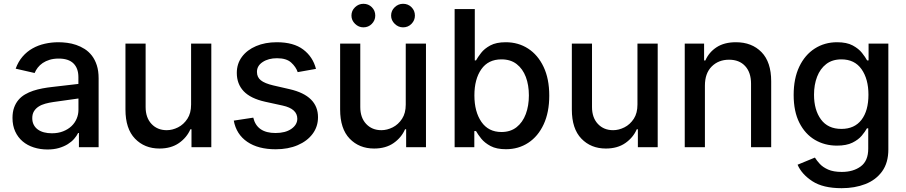

<svg xmlns="http://www.w3.org/2000/svg" viewBox="-20 -775 4769 1011"><path d="M230.1 12.1Q191.4 12.1 157.7 1.2Q123.9 -9.6 99.1 -30.7Q74.2 -51.8 60 -82.9Q45.8 -114 45.8 -154.1Q45.8 -185 54.2 -208.3Q62.5 -231.5 77.1 -248.8Q91.6 -266 111.7 -277.7Q131.7 -289.4 154.8 -297.1Q177.9 -304.7 203.5 -309.5Q229 -314.3 255 -317.1L392.8 -333.1V-369Q392.8 -415.5 366.8 -441.1Q340.9 -466.6 289.1 -466.6Q262.4 -466.6 241.5 -460.2Q220.5 -453.8 204.9 -443.2Q189.3 -432.5 178.8 -418.9Q168.3 -405.2 162.3 -390.6L62.5 -413.4Q76 -450.6 98.9 -477.1Q121.8 -503.6 151.5 -520.2Q181.1 -536.9 215.9 -544.7Q250.7 -552.6 287.6 -552.6Q309.3 -552.6 333.5 -549.5Q357.6 -546.5 381 -538.5Q404.5 -530.5 426 -516.9Q447.4 -503.2 463.8 -482.1Q480.1 -460.9 489.7 -431.5Q499.3 -402 499.3 -362.2V0H395.6V-74.6H391.3Q383.9 -59.3 370.4 -43.9Q356.9 -28.4 337 -16Q317.1 -3.6 290.5 4.3Q263.8 12.1 230.1 12.1ZM253.2 -73.2Q286.2 -73.2 312.3 -83.5Q338.4 -93.8 356.4 -110.8Q374.3 -127.8 383.7 -150.2Q393.1 -172.6 393.1 -196.7V-256.4L261.7 -237.9Q238.6 -234.7 218.2 -229Q197.8 -223.4 182.7 -213.4Q167.6 -203.5 158.7 -188.7Q149.9 -174 149.9 -152.7Q149.9 -133.2 157.5 -118.3Q165.1 -103.3 179 -93.2Q192.8 -83.1 211.8 -78.1Q230.8 -73.2 253.2 -73.2Z M819.6 7.1Q741.1 7.1 690.9 -44.9Q640.6 -96.9 640.6 -198.5V-545.5H746.8V-211.3Q746.8 -155.5 777.7 -122.5Q808.6 -89.5 858 -89.5Q887.8 -89.5 917.4 -104.4Q947.1 -119.3 967 -149.9Q986.2 -179.3 986.2 -224.4V-545.5H1092.7V0H988.3V-94.5H982.6Q963.8 -50.8 922.4 -21.8Q881 7.1 819.6 7.1Z M1431.5 11Q1339.5 11 1282 -28.2Q1224.4 -67.5 1210.9 -139.9L1313.6 -155.5Q1332.7 -74.6 1430.8 -74.6Q1483 -74.6 1514.2 -96.4Q1545.5 -118.3 1545.5 -149.9Q1545.5 -202.1 1468.4 -219.1L1376.1 -239.3Q1299.4 -256.4 1263.1 -294.7Q1226.9 -333.1 1226.9 -391Q1226.9 -439.3 1253.9 -475.7Q1280.9 -512.1 1328.5 -532.3Q1376.1 -552.6 1437.5 -552.6Q1525.9 -552.6 1576.7 -514.2Q1627.5 -475.9 1643.8 -412.3L1547.6 -395.2Q1538.4 -422.6 1513.3 -445.5Q1488.3 -468.4 1438.6 -468.4Q1393.5 -468.4 1363.3 -448.5Q1333.1 -428.6 1333.1 -397.4V-395.6Q1333.1 -368.6 1353.3 -352.3Q1373.6 -335.9 1418.7 -325.3L1505.3 -305.4Q1654.5 -271 1654.5 -157.7Q1654.5 -108.3 1626.2 -70.3Q1598 -32.3 1547.8 -10.7Q1497.5 11 1431.5 11Z M1949.9 7.1Q1871.4 7.1 1821.2 -44.9Q1771 -96.9 1771 -198.5V-545.5H1877.1V-211.3Q1877.1 -155.5 1908 -122.5Q1938.9 -89.5 1988.3 -89.5Q2018.1 -89.5 2047.8 -104.4Q2077.4 -119.3 2097.3 -149.9Q2116.5 -179.3 2116.5 -224.4V-545.5H2223V0H2118.6V-94.5H2112.9Q2094.1 -50.8 2052.7 -21.8Q2011.4 7.1 1949.9 7.1ZM1893.5 -631Q1868.6 -631 1849.6 -649.5Q1830.6 -668 1830.6 -692.8Q1830.6 -719.1 1849.6 -737Q1868.6 -755 1893.5 -755Q1920.1 -755 1938 -737Q1956 -719.1 1956 -692.8Q1956 -668 1938 -649.5Q1920.1 -631 1893.5 -631ZM2102.3 -631Q2077.4 -631 2058.4 -649.5Q2039.4 -668 2039.4 -692.8Q2039.4 -719.1 2058.4 -737Q2077.4 -755 2102.3 -755Q2128.9 -755 2146.8 -737Q2164.8 -719.1 2164.8 -692.8Q2164.8 -668 2146.8 -649.5Q2128.9 -631 2102.3 -631Z M2644.2 10.7Q2594.5 10.7 2563.2 -6Q2532 -22.7 2514 -45.1Q2496.1 -67.5 2486.5 -84.9H2477.6V0H2373.9V-727.3H2480.1V-457H2486.5Q2496.1 -474.1 2513.3 -496.4Q2530.5 -518.8 2561.6 -535.7Q2592.7 -552.6 2643.1 -552.6Q2709.2 -552.6 2760.8 -519.2Q2812.5 -485.8 2842.3 -422.9Q2872.2 -360.1 2872.2 -271.7Q2872.2 -183.6 2842.7 -120.2Q2813.2 -56.8 2761.7 -23.1Q2710.2 10.7 2644.2 10.7ZM2620.4 -79.9Q2668 -79.9 2700.1 -105.3Q2732.2 -130.7 2748.6 -174.4Q2764.9 -218 2764.9 -272.7Q2764.9 -327.1 2748.8 -369.9Q2732.6 -412.6 2700.6 -437.5Q2668.7 -462.4 2620.4 -462.4Q2550.8 -462.4 2514.4 -410.3Q2478 -358.3 2478 -272.7Q2478 -186.8 2514.9 -133.3Q2551.8 -79.9 2620.4 -79.9Z M3170.1 7.1Q3091.6 7.1 3041.4 -44.9Q2991.1 -96.9 2991.1 -198.5V-545.5H3097.3V-211.3Q3097.3 -155.5 3128.2 -122.5Q3159.1 -89.5 3208.5 -89.5Q3238.3 -89.5 3267.9 -104.4Q3297.6 -119.3 3317.5 -149.9Q3336.6 -179.3 3336.6 -224.4V-545.5H3443.2V0H3338.8V-94.5H3333.1Q3314.3 -50.8 3272.9 -21.8Q3231.5 7.1 3170.1 7.1Z M4040.8 0H3934.7V-334.2Q3934.7 -393.5 3903.8 -427Q3872.9 -460.6 3818.9 -460.6Q3763.5 -460.6 3727.6 -424.9Q3691.8 -389.2 3691.8 -323.9V0H3585.6V-545.5H3687.5V-456.7H3694.2Q3713.1 -500 3753.4 -526.3Q3793.7 -552.6 3855.1 -552.6Q3938.9 -552.6 3989.9 -500.4Q4040.8 -448.2 4040.8 -346.9Z M4411.6 215.9Q4313.9 215.9 4257.6 179.2Q4201.3 142.4 4179.7 92.3L4271 54.7Q4280.5 70.3 4296.7 87.9Q4312.9 105.5 4340.7 117.9Q4368.6 130.3 4412.6 130.3Q4473 130.3 4512.4 101.2Q4551.8 72.1 4551.8 7.8V-99.4H4545.1Q4535.5 -82 4517.8 -60.7Q4500 -39.4 4468.6 -23.8Q4437.1 -8.2 4387.1 -8.2Q4322.8 -8.2 4271.1 -38.5Q4219.5 -68.9 4189.3 -128.4Q4159.1 -187.9 4159.1 -274.9Q4159.1 -361.9 4188.7 -424Q4218.4 -486.2 4270.2 -519.4Q4322.1 -552.6 4387.8 -552.6Q4438.6 -552.6 4470 -535.7Q4501.4 -518.8 4519 -496.4Q4536.6 -474.1 4545.8 -457H4553.6V-545.5H4657.7V12.1Q4657.7 82 4625 127.3Q4592.3 172.6 4536.8 194.2Q4481.2 215.9 4411.6 215.9ZM4410.5 -96.2Q4479.4 -96.2 4516.2 -144Q4552.9 -191.8 4552.9 -276.3Q4552.9 -359 4516.5 -410.7Q4480.1 -462.4 4410.5 -462.4Q4362.6 -462.4 4330.6 -437.7Q4298.7 -413 4282.5 -370.9Q4266.3 -328.8 4266.3 -276.3Q4266.3 -196 4302.9 -146.1Q4339.5 -96.2 4410.5 -96.2Z"/></svg>

Font: Linik Sans Medium
Style: Regular
Weight: 500
Designer: Rasmus Andersson (font), Cristiano Sobral (main changes)
Foundry: rsms
Version: Version 3.018;June 1, 2022;FontCreator 14.0.0.2814 64-bit; t